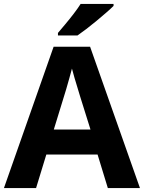

<svg xmlns="http://www.w3.org/2000/svg" viewBox="-20 -954 730 974"><path d="M527 0 475 -170H215L163 0H0L252 -717H437L690 0ZM387 -463Q382 -480 374 -506Q366 -532 358 -559Q350 -586 345 -606Q340 -586 331.5 -556.5Q323 -527 315.5 -500.5Q308 -474 304 -463L253 -297H439ZM556 -924Q542 -910 519 -890Q496 -870 469.5 -848Q443 -826 417.5 -806.5Q392 -787 373 -774H274V-787Q290 -806 311.5 -831.5Q333 -857 354 -884.5Q375 -912 389 -934H556Z"/></svg>

Font: Noto Sans Tamil
Style: Regular
Weight: 400
Designer: Jelle Bosma - Monotype Design Team
Foundry: Monotype Imaging Inc.
Version: Version 2.003